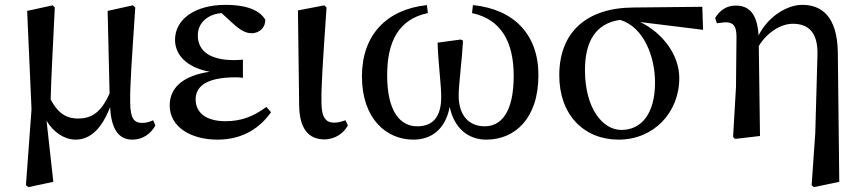

<svg xmlns="http://www.w3.org/2000/svg" viewBox="-20 -561 3558 792"><path d="M612 -65C599 -59 583 -54 568 -54C533 -54 518 -71 517 -137C516 -212 523 -303 538 -530L528 -539L424 -516L432 -176C397 -95 355 -72 302 -72C259 -72 221 -89 189 -151C191 -239 197 -338 206 -530L197 -539L92 -516L110 -110L87 203L97 211L200 189L172 -63C201 -14 247 15 292 15C354 15 401 -33 434 -119C439 -33 466 15 526 15C570 15 602 -10 621 -43Z M1079 -120C1026 -81 976 -61 910 -61C833 -61 787 -94 787 -151C787 -200 824 -242 952 -242C959 -242 970 -242 982 -240V-315C971 -314 955 -313 946 -313C847 -313 796 -350 796 -415C796 -470 841 -503 894 -507L942 -463C972 -436 994 -424 1018 -424C1053 -424 1076 -451 1074 -480C1047 -526 981 -541 911 -541C782 -541 702 -480 702 -397C702 -339 744 -284 845 -265C736 -249 680 -200 680 -126C680 -36 769 15 877 15C987 15 1055 -38 1098 -98Z M1318 14C1364 14 1400 -14 1415 -44L1405 -65C1391 -60 1375 -55 1359 -55C1327 -55 1307 -72 1306 -135C1305 -209 1311 -295 1327 -530L1318 -539L1209 -518L1214 -127C1215 -30 1253 14 1318 14Z M1927 -507C2049 -481 2099 -386 2099 -248C2099 -94 2045 -40 1979 -40C1917 -40 1872 -82 1872 -167C1872 -212 1886 -317 1890 -393L1881 -398L1785 -385C1788 -294 1800 -214 1800 -161C1800 -77 1764 -40 1701 -40C1632 -40 1577 -99 1577 -251C1577 -387 1623 -482 1745 -507L1741 -540C1573 -522 1473 -415 1473 -246C1473 -71 1574 15 1685 15C1758 15 1817 -26 1835 -120C1854 -30 1913 15 1986 15C2103 15 2201 -71 2201 -251C2201 -420 2099 -523 1931 -540Z M2543 -25C2466 -25 2393 -114 2393 -272C2393 -391 2438 -465 2538 -479C2635 -450 2682 -328 2682 -221C2682 -92 2626 -25 2543 -25ZM2880 -438 2877 -533 2590 -530C2400 -528 2287 -429 2287 -250C2287 -87 2389 15 2532 15C2676 15 2782 -96 2782 -239C2782 -336 2712 -426 2621 -470Z M3436 -347C3433 -495 3368 -541 3289 -541C3230 -541 3151 -497 3109 -415C3104 -504 3070 -538 3015 -538C2974 -538 2948 -516 2930 -487L2937 -465C2948 -466 2964 -469 2974 -469C3006 -469 3018 -452 3018 -409L3016 -203L3004 4L3012 12L3115 0L3110 -371C3142 -425 3200 -463 3250 -463C3313 -463 3355 -429 3352 -334L3343 -12L3328 203L3337 211L3442 189Z"/></svg>

Font: Source Han Serif CN SemiBold
Style: Regular
Weight: 600
Designer: Ryoko NISHIZUKA 西塚涼子 (kana & ideographs); Frank Grießhammer (Latin, Greek & Cyrillic); Wenlong ZHANG 张文龙 (bopomofo); San
Foundry: Adobe Systems Incorporated
Version: Version 1.000;PS 1;hotconv 16.6.53;makeotf.lib2.5.65590